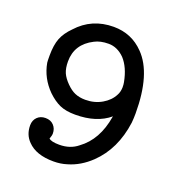

<svg xmlns="http://www.w3.org/2000/svg" viewBox="-118 -718 761 826"><g transform="rotate(20 262.5 -305.5)"><path d="M392 -259Q334 -210 236 -210Q193 -210 165 -222.5Q137 -235 109 -262Q59 -312 47 -379Q46 -386 46 -411Q46 -460 58 -490.5Q70 -521 99 -550Q164 -622 264 -622Q346 -622 402 -564Q479 -486 479 -304Q479 -283 477 -261Q460 -135 381 -59Q334 -14 278 2Q250 11 217 11Q137 11 98 -30Q70 -58 70 -101Q70 -124 84.5 -138.5Q99 -153 122 -153Q146 -153 160 -138Q174 -123 174 -101Q174 -91 168 -76Q179 -65 216 -65Q266 -65 300 -93Q373 -146 391 -256ZM341 -513Q308 -546 268 -546Q230 -546 204 -532Q129 -494 129 -415Q129 -384 138 -363Q147 -343 167.5 -322.5Q188 -302 207 -294Q228 -285 255 -285Q297 -285 330.5 -304.5Q364 -324 379 -354Q387 -368 388 -389Q388 -404 386 -413Q374 -477 341 -513Z"/></g></svg>

Font: MathJax_Typewriter
Style: Regular
Weight: 400
Version: Version 1.1